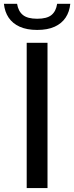

<svg xmlns="http://www.w3.org/2000/svg" viewBox="-57 -958 378 978"><path d="M79 0V-740H185V0ZM132.5 -805.5Q79.5 -805.5 43.2 -822Q7 -838.5 -13 -868.2Q-33 -898 -37 -938.5H30Q36 -901 59.5 -881.8Q83 -862.5 132.5 -862.5Q182.5 -862.5 205.5 -881.8Q228.5 -901 234 -938.5H301Q297 -898 277.2 -868.2Q257.5 -838.5 221.5 -822Q185.5 -805.5 132.5 -805.5Z"/></svg>

Font: Encode Sans Condensed Thin Medium
Style: Regular
Weight: 500
Version: Version 3.002